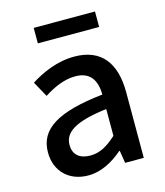

<svg xmlns="http://www.w3.org/2000/svg" viewBox="-113 -836 802 935"><g transform="rotate(-15 287.5 -368.5)"><path d="M217 13C283 13 342 -20 392 -63H395L405 0H499V-331C499 -477 436 -564 299 -564C211 -564 134 -528 77 -492L120 -414C167 -444 221 -470 279 -470C360 -470 383 -414 384 -350C155 -325 55 -264 55 -146C55 -49 122 13 217 13ZM252 -78C203 -78 166 -100 166 -154C166 -216 221 -257 384 -277V-142C339 -101 300 -78 252 -78ZM145 -672H454V-750H145Z"/></g></svg>

Font: Noto Sans T Chinese Medium
Style: Regular
Weight: 500
Designer: Ryoko NISHIZUKA (kana & ideographs); Paul D. Hunt (Latin, Greek & Cyrillic); Wenlong ZHANG (bopomofo); Sandoll Communica
Foundry: Adobe Systems Incorporated
Version: Version 1.000;PS 1;hotconv 1.0.78;makeotf.lib2.5.61930